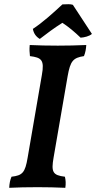

<svg xmlns="http://www.w3.org/2000/svg" viewBox="-20 -894 459 917"><path d="M170 -708C201 -732 238 -760 278 -785C306 -767 337 -741 365 -714C382 -715 407 -721 419 -732C385 -784 355 -829 328 -871C317 -875 300 -874 278 -873C234 -832 183 -786 137 -756C141 -734 152 -719 170 -708ZM180 -536 112 -141C100 -69 87 -56 35 -50C28 -34 25 -17 24 3C61 1 111 0 160 0C206 0 248 1 292 3C295 -16 294 -34 290 -50C231 -57 224 -73 236 -142L303 -530C316 -603 329 -618 381 -626C388 -643 391 -661 392 -679C346 -677 301 -676 256 -676C207 -676 163 -677 122 -679C120 -660 121 -642 123 -626C178 -619 193 -608 180 -536Z"/></svg>

Font: Vollkorn Semibold
Style: Italic
Weight: 600
Italic angle: -11°
Designer: Friedrich Althausen
Foundry: Friedrich Althausen
Version: Version 4.015;PS 004.015;hotconv 1.0.88;makeotf.lib2.5.64775